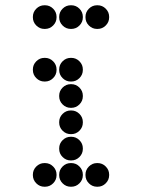

<svg xmlns="http://www.w3.org/2000/svg" viewBox="-20 -715 640 730"><path d="M149 -695Q131 -695 118 -682Q105 -669 105 -651V-649Q105 -631 118 -618Q131 -605 149 -605H151Q169 -605 182 -618Q195 -631 195 -649V-651Q195 -669 182 -682Q169 -695 151 -695ZM249 -695Q231 -695 218 -682Q205 -669 205 -651V-649Q205 -631 218 -618Q231 -605 249 -605H251Q269 -605 282 -618Q295 -631 295 -649V-651Q295 -669 282 -682Q269 -695 251 -695ZM349 -695Q331 -695 318 -682Q305 -669 305 -651V-649Q305 -631 318 -618Q331 -605 349 -605H351Q369 -605 382 -618Q395 -631 395 -649V-651Q395 -669 382 -682Q369 -695 351 -695ZM149 -495Q131 -495 118 -482Q105 -469 105 -451V-449Q105 -431 118 -418Q131 -405 149 -405H151Q169 -405 182 -418Q195 -431 195 -449V-451Q195 -469 182 -482Q169 -495 151 -495ZM249 -495Q231 -495 218 -482Q205 -469 205 -451V-449Q205 -431 218 -418Q231 -405 249 -405H251Q269 -405 282 -418Q295 -431 295 -449V-451Q295 -469 282 -482Q269 -495 251 -495ZM249 -395Q231 -395 218 -382Q205 -369 205 -351V-349Q205 -331 218 -318Q231 -305 249 -305H251Q269 -305 282 -318Q295 -331 295 -349V-351Q295 -369 282 -382Q269 -395 251 -395ZM249 -295Q231 -295 218 -282Q205 -269 205 -251V-249Q205 -231 218 -218Q231 -205 249 -205H251Q269 -205 282 -218Q295 -231 295 -249V-251Q295 -269 282 -282Q269 -295 251 -295ZM249 -195Q231 -195 218 -182Q205 -169 205 -151V-149Q205 -131 218 -118Q231 -105 249 -105H251Q269 -105 282 -118Q295 -131 295 -149V-151Q295 -169 282 -182Q269 -195 251 -195ZM149 -95Q131 -95 118 -82Q105 -69 105 -51V-49Q105 -31 118 -18Q131 -5 149 -5H151Q169 -5 182 -18Q195 -31 195 -49V-51Q195 -69 182 -82Q169 -95 151 -95ZM249 -95Q231 -95 218 -82Q205 -69 205 -51V-49Q205 -31 218 -18Q231 -5 249 -5H251Q269 -5 282 -18Q295 -31 295 -49V-51Q295 -69 282 -82Q269 -95 251 -95ZM349 -95Q331 -95 318 -82Q305 -69 305 -51V-49Q305 -31 318 -18Q331 -5 349 -5H351Q369 -5 382 -18Q395 -31 395 -49V-51Q395 -69 382 -82Q369 -95 351 -95Z"/></svg>

Font: Doto Rounded Black
Style: Regular
Weight: 900
Monospace: yes
Version: Version 1.000